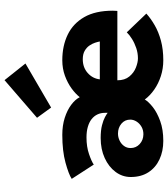

<svg xmlns="http://www.w3.org/2000/svg" viewBox="32 -742 723 826"><g transform="rotate(-90 393.0 -329.5)"><path d="M199.4 12Q155 12 119.8 -4.4Q84.5 -20.8 64.2 -52.2Q44 -83.6 44 -127.9Q44 -163.9 65.8 -193.2Q87.6 -222.6 125.5 -240Q163.4 -257.4 211.9 -257.4Q244.5 -257.4 266.6 -251.7Q288.7 -246 301.8 -238.8Q314.9 -231.6 320.1 -227.4V-239Q320.1 -256.7 313.2 -271.3Q306.3 -285.9 293 -296.4Q279.6 -306.9 259.9 -312.6Q240.1 -318.4 214.2 -318.4Q174.2 -318.4 142.9 -307.6Q111.5 -296.9 97.4 -287.1L36 -382Q56 -395.1 106 -408.8Q155.9 -422.5 225.6 -422.5Q265.6 -422.5 298.5 -412Q331.4 -401.4 354.4 -384.3Q377.4 -367.2 387.4 -347.4Q401.5 -365.3 424.9 -382.5Q448.4 -399.6 479.4 -411.1Q510.4 -422.5 546.1 -422.5Q608.3 -422.5 656.4 -399.2Q704.4 -376 732 -327.9Q759.5 -279.9 759.5 -205Q759.5 -200.5 759 -195.1Q758.5 -189.6 758.5 -185.6H460.1Q460.1 -153.8 476.4 -134.1Q492.7 -114.4 514.9 -105.8Q537 -97.1 554.5 -97.1Q577.5 -97.1 598.9 -104.4Q620.4 -111.7 638 -122.7Q655.6 -133.6 666.4 -145.1L747 -60.9Q725.9 -41.7 696.9 -25Q667.9 -8.2 630.4 1.9Q592.9 12 546.1 12Q510.7 12 478.3 1.6Q445.9 -8.9 420.1 -26.9Q394.2 -45 377.4 -67.6Q368.4 -51.9 344.9 -33.2Q321.4 -14.6 284.7 -1.3Q248 12 199.4 12ZM227.4 -73.6Q245.4 -73.4 259.7 -81.5Q274.1 -89.6 282.5 -102.8Q290.9 -116 290.9 -130.2Q290.9 -153.4 273.4 -168.2Q255.9 -182.9 230.9 -182.9Q215.5 -182.9 201.1 -176.2Q186.7 -169.4 177.7 -157.2Q168.6 -145 168.6 -128.6Q168.6 -105.4 185.7 -89.6Q202.8 -73.9 227.4 -73.6ZM464.1 -261.1H627.1Q625.6 -269.6 621.6 -281.9Q617.6 -294.1 609.2 -306.2Q600.8 -318.2 586.6 -326.3Q572.5 -334.4 550.6 -334.4Q515.4 -334.4 491.6 -313.3Q467.7 -292.2 464.1 -261.1ZM342.8 -470.6 298.8 -531.2 460.7 -671 532.3 -581Z"/></g></svg>

Font: League Spartan Extralight
Style: Regular
Weight: 200
Foundry: The League of Moveable Type
Version: Version 2.300; ttfautohint (v1.8.3)